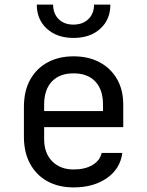

<svg xmlns="http://www.w3.org/2000/svg" viewBox="-20 -805 640 835"><path d="M300 10Q235 10 186.5 -16.5Q138 -43 111 -92.5Q84 -142 84 -210V-340Q84 -409 111 -458Q138 -507 186.5 -533.5Q235 -560 300 -560Q365 -560 413.5 -534Q462 -508 489 -461Q516 -414 516 -350V-252H172V-200Q172 -139 207 -103.5Q242 -68 300 -68Q350 -68 382.5 -87.5Q415 -107 422 -140H512Q503 -71 445 -30.5Q387 10 300 10ZM428 -313V-350Q428 -415 394.5 -450.5Q361 -486 300 -486Q239 -486 205.5 -450.5Q172 -415 172 -350V-322H435ZM300 -640Q228 -640 184 -680Q140 -720 140 -785H211Q211 -746 235 -722Q259 -698 299 -698Q340 -698 364.5 -722Q389 -746 389 -785H460Q460 -720 416 -680Q372 -640 300 -640Z"/></svg>

Font: JetBrains Mono
Style: Regular
Weight: 400
Monospace: yes
Designer: Philipp Nurullin, Konstantin Bulenkov
Foundry: JetBrains
Version: Version 2.305